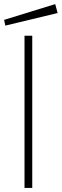

<svg xmlns="http://www.w3.org/2000/svg" viewBox="-49 -926 304 946"><path d="M71.8 0V-750H109.9V0ZM-22.9 -799.8 -28.8 -828.1 223.1 -905.8 234.9 -861.8Z"/></svg>

Font: Ribes
Style: Regular
Weight: 400
Designer: Luigi Gorlero
Foundry: Collletttivo
Version: Version 2.100;Glyphs 3.2 (3217)